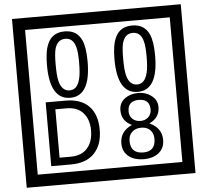

<svg xmlns="http://www.w3.org/2000/svg" viewBox="-65 -1030 1285 1190"><g transform="rotate(-5 577.5 -435.0)"><path d="M1103 90H53V-960H1103ZM1028 15V-885H128V15ZM497 -656Q497 -442 371 -442Q244 -442 244 -656Q244 -744 265 -789Q294 -855 371 -855Q448 -855 477 -789Q497 -745 497 -656ZM444 -656Q444 -723 435 -752Q420 -809 371 -809Q322 -809 306 -752Q298 -723 298 -656Q298 -587 306 -553Q322 -488 371 -488Q419 -488 435 -554Q444 -587 444 -656ZM917 -656Q917 -442 791 -442Q664 -442 664 -656Q664 -744 685 -789Q714 -855 791 -855Q868 -855 897 -789Q917 -745 917 -656ZM864 -656Q864 -723 855 -752Q840 -809 791 -809Q742 -809 726 -752Q718 -723 718 -656Q718 -587 726 -553Q742 -488 791 -488Q839 -488 855 -554Q864 -587 864 -656ZM535 -229Q535 -136 484.5 -83Q434 -30 340 -30H216V-427H340Q435 -427 485 -375.5Q535 -324 535 -229ZM481 -229Q481 -298 445 -338.5Q409 -379 341 -379H272V-78H341Q409 -78 445 -119Q481 -160 481 -229ZM921 -132Q921 -79 882 -49Q846 -23 792 -23Q737 -23 701 -49Q661 -79 661 -132Q661 -207 736 -241Q673 -271 673 -337Q673 -384 710 -411Q744 -435 792 -435Q839 -435 872 -410Q910 -383 910 -337Q910 -271 845 -241Q921 -207 921 -132ZM860 -326Q860 -392 792 -392Q723 -392 723 -326Q723 -297 742.5 -279Q762 -261 792 -261Q821 -261 840.5 -279Q860 -297 860 -326ZM868 -143Q868 -178 847.5 -198.5Q827 -219 792 -219Q756 -219 734.5 -198.5Q713 -178 713 -143Q713 -65 792 -65Q868 -65 868 -143Z"/></g></svg>

Font: Unicode BMP Fallback SIL
Style: Regular
Weight: 400
Foundry: NRSI, SIL International
Version: Version 5.1 Based on Unicode 5.1